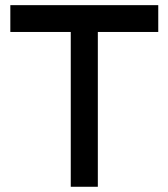

<svg xmlns="http://www.w3.org/2000/svg" viewBox="-20 -714 644 734"><path d="M19.5 -694.3H585V-591.8H354V0H250.5V-591.8H19.5Z"/></svg>

Font: Anta
Style: Regular
Weight: 400
Designer: Sergej Lebedev
Foundry: Sergej Lebedev
Version: Version 1.000; ttfautohint (v1.8.4.7-5d5b)